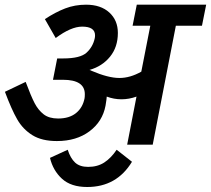

<svg xmlns="http://www.w3.org/2000/svg" viewBox="-58 -602 878 799"><path d="M0 0ZM673.8 -495 577.5 0H471.2L510 -200Q478.8 -188.8 447.5 -188.8Q416.2 -188.8 386.2 -200Q386.2 -192.5 381.2 -162.5Q368.8 -96.2 314.4 -55.6Q260 -15 178.8 -15Q116.2 -15 76.9 -39.4Q37.5 -63.8 13.8 -105Q-10 -146.2 -37.5 -220L48.8 -261.2Q71.2 -201.2 86.2 -172.5Q101.2 -143.8 123.8 -126.2Q146.2 -108.8 183.8 -108.8Q230 -108.8 258.1 -131.2Q286.2 -153.8 293.8 -192.5Q295 -198.8 295 -210Q295 -270 203.8 -270H190H162.5L180 -358.8H205Q276.2 -358.8 302.5 -383.1Q328.8 -407.5 336.2 -442.5Q337.5 -447.5 337.5 -455Q337.5 -491.2 283.8 -491.2Q237.5 -491.2 173.8 -443.8L128.8 -522.5Q172.5 -551.2 213.1 -566.9Q253.8 -582.5 300 -582.5Q361.2 -582.5 396.9 -550Q432.5 -517.5 432.5 -465Q432.5 -406.2 400 -366.2Q367.5 -326.2 315 -311.2L316.2 -310Q320 -310 322.5 -307.5Q392.5 -277.5 438.8 -277.5Q483.8 -277.5 530 -303.8L567.5 -495H493.8L511.2 -582.5H800L782.5 -495ZM150 55 223.8 21.2Q235 56.2 254.4 74.4Q273.8 92.5 308.8 92.5Q347.5 92.5 375.6 74.4Q403.8 56.2 427.5 21.2L491.2 71.2Q427.5 176.2 305 176.2Q237.5 176.2 200 141.9Q162.5 107.5 150 55Z"/></svg>

Font: Cambay
Style: Bold Italic
Weight: 700
Italic angle: -11°
Designer: Pooja Saxena
Foundry: Pooja Saxena
Version: Version 1.006;PS 001.006;hotconv 1.0.70;makeotf.lib2.5.58329